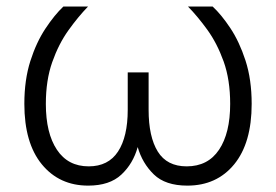

<svg xmlns="http://www.w3.org/2000/svg" viewBox="-20 -566 852 593"><path d="M252.4 7.3Q163.1 7.3 109.1 -58.6Q55.2 -124.5 55.2 -245.1Q55.2 -319.3 73.7 -377.4Q92.3 -435.5 120.4 -477.8Q148.4 -520 175.8 -545.9H252Q221.2 -514.2 191.2 -472.2Q161.1 -430.2 141.4 -374.3Q121.6 -318.4 121.6 -245.1Q121.6 -154.8 155.8 -103.5Q189.9 -52.2 253.9 -52.2Q314.5 -52.2 344.5 -97.9Q374.5 -143.6 374.5 -227.1V-342.3H439V-227.1Q439 -143.6 467.3 -97.9Q495.6 -52.2 556.6 -52.2Q622.1 -52.2 656.5 -103.5Q690.9 -154.8 690.9 -245.1Q690.9 -319.8 670.7 -376.2Q650.4 -432.6 620.1 -474.4Q589.8 -516.1 560.5 -545.9H636.7Q663.6 -521 691.4 -479.2Q719.2 -437.5 738.3 -378.9Q757.3 -320.3 757.3 -245.1Q757.3 -124.5 703.4 -58.6Q649.4 7.3 558.6 7.3Q490.7 7.3 455.1 -27.3Q419.4 -62 405.3 -111.8Q391.1 -60.5 354.7 -26.6Q318.4 7.3 252.4 7.3Z"/></svg>

Font: Inter Light
Style: Regular
Weight: 300
Designer: Rasmus Andersson
Foundry: rsms
Version: Version 4.000;git-a52131595